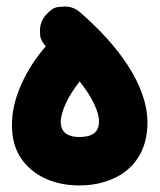

<svg xmlns="http://www.w3.org/2000/svg" viewBox="-20 -501 489 588"><path d="M16.6 -118.2C16.6 -77.1 25.9 -43 44.9 -15.6C82 39.1 147.9 66.9 222.7 66.9C260.7 66.9 295.4 60.1 327.1 45.9C390.1 17.6 431.6 -39.6 431.6 -125.5C431.6 -241.2 340.3 -363.8 225.6 -462.9C211.9 -475.1 196.3 -481 178.2 -481C175.8 -481 168.9 -480.5 157.7 -479.5C146.5 -478.5 133.8 -470.2 120.6 -455.1C108.4 -441.4 102.5 -425.3 102.5 -407.2C102.5 -407.2 102.5 -402.8 103 -393.6C103 -384.3 108.9 -372.6 120.1 -358.9C88.4 -322.8 63.5 -283.7 44.9 -241.7C25.9 -199.2 16.6 -158.2 16.6 -118.2ZM166 -127.4C166 -156.2 186.5 -205.1 224.1 -251.5C263.2 -202.1 283.2 -158.2 283.2 -129.4C283.2 -99.6 267.6 -81.5 222.7 -81.5C182.1 -81.5 166 -100.6 166 -127.4Z"/></svg>

Font: Mikhak ExtraBold
Style: Regular
Weight: 800
Designer: Amin Abedi
Version: Version 3.2